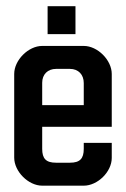

<svg xmlns="http://www.w3.org/2000/svg" viewBox="-20 -587 398 607"><path d="M130.5 -567.4H218.6V-479H130.5ZM157.2 -369.2H201C227.9 -369.2 244.8 -351.2 244.8 -324.4V-254.7H113.4V-325.4C113.4 -352.2 131.3 -369.2 157.2 -369.2ZM244.8 -441.8H113.4C69.7 -441.8 24.9 -397 24.9 -353.2V-88.6C24.9 -44.8 69.7 0 113.4 0H244.8C288.6 0 333.3 -43.8 333.3 -87.6V-135.3H244.8V-116.4C244.8 -85.6 232.8 -72.6 201 -72.6H157.2C125.4 -72.6 113.4 -85.6 113.4 -116.4V-186.1H333.3V-263.7V-353.2C333.3 -397 288.6 -441.8 244.8 -441.8Z"/></svg>

Font: Ulica
Style: Regular
Weight: 400
Version: Version